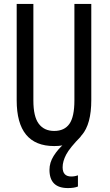

<svg xmlns="http://www.w3.org/2000/svg" viewBox="-20 -734 562 978"><path d="M299 118Q299 88 317 53.5Q335 19 393 -40L305 0Q275 26 253.5 60Q232 94 232 131Q232 224 326 224Q358 224 377 216V159Q361 165 343 165Q299 165 299 118ZM445 -714H359V-223Q359 -139 333.5 -103Q308 -67 256 -67Q205 -67 177.5 -103.5Q150 -140 150 -222V-714H65V-223Q65 10 256 10Q349 10 397 -46Q445 -102 445 -224Z"/></svg>

Font: Noto Sans Display Condensed
Style: Regular
Weight: 400
Width: 3
Designer: Monotype Design Team
Foundry: Monotype Imaging Inc.
Version: Version 1.900